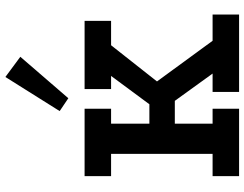

<svg xmlns="http://www.w3.org/2000/svg" viewBox="-120 -812 931 732"><g transform="rotate(-90 346.0 -445.5)"><path d="M41 -589H298V-488H241V-342H315L423 -488H373V-589H633V-488H540L402 -313L557 -101H657V0H362V-101H432L328 -245H241V-101H298V0H41V-101H126V-488H41ZM419 -891 496 -834 338 -651 289 -684Z"/></g></svg>

Font: Podkova
Style: Bold
Weight: 700
Designer: Ilya Yudin
Foundry: Cyreal (www.cyreal.org)
Version: Version 2.102; ttfautohint (v1.8.1.43-b0c9)